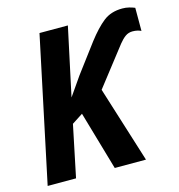

<svg xmlns="http://www.w3.org/2000/svg" viewBox="-107 -820 854 915"><g transform="rotate(-15 319.5 -362.5)"><path d="M16 0 167 -714H307L235 -378L299 -470L404 -610Q447 -666 484.5 -695.5Q522 -725 578 -725Q596 -725 611.5 -721Q627 -717 639 -712V-598Q631 -602 620.5 -604.5Q610 -607 597 -607Q577 -607 561.5 -596Q546 -585 530 -565L383 -376L501 0H347L263 -290L209 -255L156 0Z"/></g></svg>

Font: Noto Sans SemiCondensed
Style: Bold Italic
Weight: 700
Width: 4
Italic angle: -12°
Designer: Monotype Design Team
Foundry: Monotype Imaging Inc.
Version: Version 2.013; ttfautohint (v1.8.4.7-5d5b)